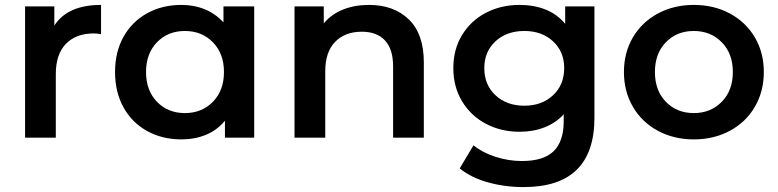

<svg xmlns="http://www.w3.org/2000/svg" viewBox="-20 -560 3165 781"><path d="M391 -540V-421Q375 -424 362 -424Q289 -424 248 -381.5Q207 -339 207 -259V0H82V-534H201V-456Q255 -540 391 -540Z M1014 -534V0H895V-69Q864 -31 818.5 -12Q773 7 718 7Q640 7 578.5 -27Q517 -61 482.5 -123Q448 -185 448 -267Q448 -349 482.5 -410.5Q517 -472 578.5 -506Q640 -540 718 -540Q770 -540 813.5 -522Q857 -504 889 -469V-534ZM891 -267Q891 -342 846 -388Q801 -434 732 -434Q663 -434 618.5 -388Q574 -342 574 -267Q574 -192 618.5 -146Q663 -100 732 -100Q801 -100 846 -146Q891 -192 891 -267Z M1704 -306V0H1579V-290Q1579 -360 1546 -395.5Q1513 -431 1452 -431Q1383 -431 1343 -389.5Q1303 -348 1303 -270V0H1178V-534H1297V-465Q1328 -502 1375 -521Q1422 -540 1481 -540Q1582 -540 1643 -481Q1704 -422 1704 -306Z M2398 -534V-81Q2398 201 2110 201Q2033 201 1964 181.5Q1895 162 1850 125L1906 31Q1941 60 1994.5 77.5Q2048 95 2103 95Q2191 95 2232 55Q2273 15 2273 -67V-95Q2241 -60 2195 -42Q2149 -24 2094 -24Q2018 -24 1956.5 -56.5Q1895 -89 1859.5 -148Q1824 -207 1824 -283Q1824 -359 1859.5 -417.5Q1895 -476 1956.5 -508Q2018 -540 2094 -540Q2152 -540 2199.5 -521Q2247 -502 2279 -463V-534ZM2275 -283Q2275 -350 2229.5 -392Q2184 -434 2113 -434Q2041 -434 1995.5 -392Q1950 -350 1950 -283Q1950 -215 1995.5 -172.5Q2041 -130 2113 -130Q2184 -130 2229.5 -172.5Q2275 -215 2275 -283Z M2518 -267Q2518 -346 2554.5 -408Q2591 -470 2656 -505Q2721 -540 2802 -540Q2884 -540 2949 -505Q3014 -470 3050.5 -408Q3087 -346 3087 -267Q3087 -188 3050.5 -125.5Q3014 -63 2949 -28Q2884 7 2802 7Q2721 7 2656 -28Q2591 -63 2554.5 -125.5Q2518 -188 2518 -267ZM2961 -267Q2961 -342 2916 -388Q2871 -434 2802 -434Q2733 -434 2688.5 -388Q2644 -342 2644 -267Q2644 -192 2688.5 -146Q2733 -100 2802 -100Q2871 -100 2916 -146Q2961 -192 2961 -267Z"/></svg>

Font: Montserrat Alternates SemiBold
Style: Regular
Weight: 600
Designer: Julieta Ulanovsky
Foundry: Julieta Ulanovsky
Version: Version 7.200